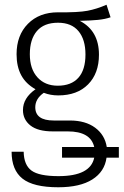

<svg xmlns="http://www.w3.org/2000/svg" viewBox="-20 -586 522 811"><path d="M482 80H430Q422 139 370 172Q318 205 226 205Q121 205 75 168.5Q29 132 29 55H80Q81 111 113 134.5Q145 158 227 158Q362 158 378 80H242V35H378Q363 -31 266 -31H203Q140 -31 108.5 -56Q77 -81 77 -121Q77 -172 130 -209Q89 -232 69.5 -268.5Q50 -305 50 -357Q50 -437 98 -485.5Q146 -534 225 -534Q310 -533 349.5 -540.5Q389 -548 430 -566L447 -513Q424 -505 393.5 -502Q363 -499 317 -498Q398 -456 398 -355Q398 -276 352 -229.5Q306 -183 226 -183Q193 -183 165 -194Q129 -169 129 -133Q129 -77 207 -77H275Q341 -77 382 -46.5Q423 -16 431 35H482ZM224 -224Q281 -224 311 -257.5Q341 -291 341 -356Q341 -419 311.5 -454.5Q282 -490 225 -490Q166 -490 136 -455Q106 -420 106 -357Q106 -295 138 -259.5Q170 -224 224 -224Z"/></svg>

Font: Fira Sans Condensed Light
Style: Regular
Weight: 300
Width: 3
Designer: bBox Type GmbH & Carrois Corporate GbR & Edenspiekermann AG
Foundry: bBox Type GmbH & Carrois Corporate GbR & Edenspiekermann AG
Version: Version 4.301